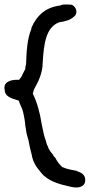

<svg xmlns="http://www.w3.org/2000/svg" viewBox="-22 -704 430 854"><path d="M-1 -303C0 -268 47 -263 59 -257H61C62 -253 66 -245 68 -239L77 -218C81 -207 84 -191 87 -175C87 -172 88 -167 89 -162C89 -159 90 -151 90 -149V-148C91 -141 92 -135 94 -125C95 -109 102 -91 105 -79C108 -62 112 -41 117 -24C117 -23 118 -19 119 -17V-16C125 21 142 41 160 63C189 101 240 115 289 126L299 128C305 129 311 130 317 130C336 130 356 122 357 100C360 72 335 62 320 57V56H319C297 51 276 49 258 40H256C255 40 252 35 246 30C239 23 230 10 224 -2C221 -5 216 -9 214 -15V-16C206 -24 193 -42 192 -50V-52C184 -60 185 -74 177 -92L172 -111C168 -127 167 -138 163 -154C156 -201 143 -249 124 -287C125 -292 127 -298 129 -306C146 -337 168 -376 168 -427C173 -509 182 -581 239 -604L241 -605H242C267 -609 290 -614 307 -630C322 -641 320 -661 310 -673C306 -678 303 -680 297 -683H295C294 -683 295 -684 290 -683C287 -684 283 -684 279 -684C272 -684 253 -685 248 -680H247C246 -680 244 -679 243 -679H242C178 -670 141 -633 119 -583L118 -581V-579C118 -578 118 -578 117 -574C99 -531 96 -475 94 -419C92 -413 91 -406 90 -396C87 -389 82 -382 78 -373L73 -362C71 -359 66 -354 63 -349H51C27 -349 -10 -340 -1 -303Z"/></svg>

Font: Scribbler
Style: ExBd
Weight: 800
Designer: Mew Too
Foundry: Cannot Into Space Fonts
Version: Version 1.001